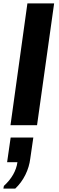

<svg xmlns="http://www.w3.org/2000/svg" viewBox="-41 -740 346 1135"><path d="M21 0 121 -720H279L178 0ZM-21 375 -18 359Q17 327 37 291.5Q57 256 62 219H1L22 73H156L138 197Q132 247 109 293.5Q86 340 49 375Z"/></svg>

Font: Chivo Medium
Style: Bold Italic
Weight: 700
Italic angle: -8.05°
Version: Version 2.002